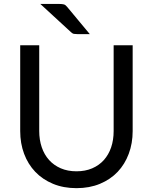

<svg xmlns="http://www.w3.org/2000/svg" viewBox="-20 -946 776 974"><path d="M279.5 -926Q296 -926 304.5 -923.5Q313 -921 321.5 -910L435.5 -773H371.5Q360.5 -773 354.2 -774.2Q348 -775.5 340.5 -782.5L184.5 -926ZM368 -77Q412.5 -77 447.5 -92Q482.5 -107 506.8 -134Q531 -161 543.8 -198.5Q556.5 -236 556.5 -281V-716.5H653V-281Q653 -219 633.2 -166Q613.5 -113 576.8 -74.2Q540 -35.5 487 -13.5Q434 8.5 368 8.5Q302 8.5 249 -13.5Q196 -35.5 159 -74.2Q122 -113 102.2 -166Q82.5 -219 82.5 -281V-716.5H179V-281.5Q179 -236.5 191.8 -199Q204.5 -161.5 228.8 -134.5Q253 -107.5 288.2 -92.2Q323.5 -77 368 -77Z"/></svg>

Font: TypoPRO Lato
Style: Regular
Weight: 400
Designer: Lukasz Dziedzic with Adam Twardoch and Botio Nikoltchev
Foundry: tyPoland Lukasz Dziedzic
Version: Version 2.010; 2014-09-01; http://www.latofonts.com/